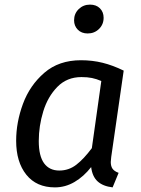

<svg xmlns="http://www.w3.org/2000/svg" viewBox="-20 -800 609 832"><path d="M516 -494 462 -120Q460 -104 460 -98Q460 -80 467.5 -69Q475 -58 494 -51L468 12Q426 7 403 -14Q380 -35 375 -76Q343 -35 303 -11.5Q263 12 218 12Q138 12 94 -43Q50 -98 50 -190Q50 -270 79.5 -350Q109 -430 172 -484.5Q235 -539 331 -539Q380 -539 424.5 -528Q469 -517 516 -494ZM148 -189Q148 -124 171 -92.5Q194 -61 237 -61Q278 -61 310.5 -86Q343 -111 378 -158L419 -449Q398 -458 378.5 -462Q359 -466 333 -466Q270 -466 228.5 -423.5Q187 -381 167.5 -317.5Q148 -254 148 -189ZM301 -712Q301 -741 321 -760.5Q341 -780 370 -780Q397 -780 413 -764Q429 -748 429 -723Q429 -694 409 -674.5Q389 -655 360 -655Q333 -655 317 -671.5Q301 -688 301 -712Z"/></svg>

Font: Fira Sans
Style: Italic
Weight: 400
Italic angle: -8°
Designer: bBox Type GmbH & Carrois Corporate GbR & Edenspiekermann AG
Foundry: bBox Type GmbH & Carrois Corporate GbR & Edenspiekermann AG
Version: Version 4.301